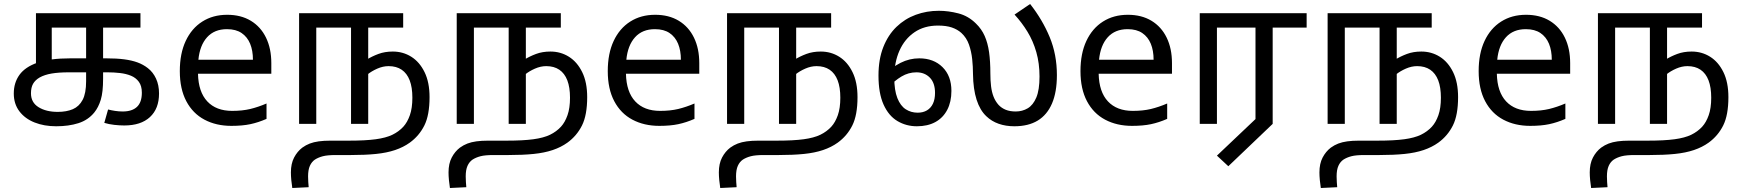

<svg xmlns="http://www.w3.org/2000/svg" viewBox="-20 -620 8719 961"><path d="M261 12Q201 12 153 -7Q105 -26 77 -63Q49 -100 49 -152Q49 -206 77.5 -245.5Q106 -285 168 -306.5Q230 -328 332 -328H512Q564 -328 602 -323Q640 -318 668.5 -307.5Q697 -297 720 -279Q746 -259 761 -226.5Q776 -194 776 -152Q776 -76 730.5 -34Q685 8 602 8Q579 8 552 5Q525 2 502 -5L521 -72Q536 -68 555.5 -65Q575 -62 594 -62Q641 -62 665.5 -85Q690 -108 690 -156Q690 -190 675 -210.5Q660 -231 635.5 -241Q611 -251 580.5 -254.5Q550 -258 519 -258H325Q274 -258 238.5 -252Q203 -246 178 -232Q156 -219 145.5 -200.5Q135 -182 135 -153Q135 -107 173 -83.5Q211 -60 269 -60Q313 -60 344.5 -73.5Q376 -87 393.5 -120Q411 -153 411 -213V-482H239V-302L160 -286V-554H683V-482H496V-226Q496 -159 484.5 -121Q473 -83 452 -57Q421 -19 372.5 -3.5Q324 12 261 12Z M1117 -546Q1186 -546 1235.5 -516Q1285 -486 1311.5 -431.5Q1338 -377 1338 -304V-251H971Q973 -160 1017.5 -112.5Q1062 -65 1142 -65Q1193 -65 1232.5 -74.5Q1272 -84 1314 -102V-25Q1273 -7 1233 1.5Q1193 10 1138 10Q1062 10 1003.5 -21Q945 -52 912.5 -113.5Q880 -175 880 -264Q880 -352 909.5 -415Q939 -478 992.5 -512Q1046 -546 1117 -546ZM1116 -474Q1053 -474 1016.5 -433.5Q980 -393 973 -321H1246Q1246 -367 1232 -401Q1218 -435 1189.5 -454.5Q1161 -474 1116 -474Z M1946 -362Q1997 -362 2038.5 -336Q2080 -310 2105 -259Q2130 -208 2130 -134Q2130 -44 2104 8Q2078 60 2031 94Q1999 117 1957.5 131Q1916 145 1862 150.5Q1808 156 1736 156H1661Q1619 156 1596 162Q1573 168 1556 179Q1540 190 1531 210Q1522 230 1522 263Q1522 278 1523 291.5Q1524 305 1525 317L1443 321Q1440 303 1438 281.5Q1436 260 1436 243Q1436 199 1452 168.5Q1468 138 1493 119Q1511 106 1530.5 98.5Q1550 91 1575.5 87.5Q1601 84 1634 84H1727Q1809 84 1860.5 77Q1912 70 1944 54.5Q1976 39 1999 14Q2019 -8 2031.5 -43.5Q2044 -79 2044 -131Q2044 -183 2030.5 -218Q2017 -253 1990.5 -271Q1964 -289 1925 -289Q1897 -289 1868.5 -276.5Q1840 -264 1819 -247L1816 -322Q1842 -338 1874 -350Q1906 -362 1946 -362ZM1477 0V-554H1998V-482H1823V0H1737V-482H1563V0Z M2735 -362Q2786 -362 2827.5 -336Q2869 -310 2894 -259Q2919 -208 2919 -134Q2919 -44 2893 8Q2867 60 2820 94Q2788 117 2746.5 131Q2705 145 2651 150.5Q2597 156 2525 156H2450Q2408 156 2385 162Q2362 168 2345 179Q2329 190 2320 210Q2311 230 2311 263Q2311 278 2312 291.5Q2313 305 2314 317L2232 321Q2229 303 2227 281.5Q2225 260 2225 243Q2225 199 2241 168.5Q2257 138 2282 119Q2300 106 2319.5 98.5Q2339 91 2364.5 87.5Q2390 84 2423 84H2516Q2598 84 2649.5 77Q2701 70 2733 54.5Q2765 39 2788 14Q2808 -8 2820.5 -43.5Q2833 -79 2833 -131Q2833 -183 2819.5 -218Q2806 -253 2779.5 -271Q2753 -289 2714 -289Q2686 -289 2657.5 -276.5Q2629 -264 2608 -247L2605 -322Q2631 -338 2663 -350Q2695 -362 2735 -362ZM2266 0V-554H2787V-482H2612V0H2526V-482H2352V0Z M3259 -546Q3328 -546 3377.5 -516Q3427 -486 3453.5 -431.5Q3480 -377 3480 -304V-251H3113Q3115 -160 3159.5 -112.5Q3204 -65 3284 -65Q3335 -65 3374.5 -74.5Q3414 -84 3456 -102V-25Q3415 -7 3375 1.5Q3335 10 3280 10Q3204 10 3145.5 -21Q3087 -52 3054.5 -113.5Q3022 -175 3022 -264Q3022 -352 3051.5 -415Q3081 -478 3134.5 -512Q3188 -546 3259 -546ZM3258 -474Q3195 -474 3158.5 -433.5Q3122 -393 3115 -321H3388Q3388 -367 3374 -401Q3360 -435 3331.5 -454.5Q3303 -474 3258 -474Z M4088 -362Q4139 -362 4180.5 -336Q4222 -310 4247 -259Q4272 -208 4272 -134Q4272 -44 4246 8Q4220 60 4173 94Q4141 117 4099.5 131Q4058 145 4004 150.5Q3950 156 3878 156H3803Q3761 156 3738 162Q3715 168 3698 179Q3682 190 3673 210Q3664 230 3664 263Q3664 278 3665 291.5Q3666 305 3667 317L3585 321Q3582 303 3580 281.5Q3578 260 3578 243Q3578 199 3594 168.5Q3610 138 3635 119Q3653 106 3672.5 98.5Q3692 91 3717.5 87.5Q3743 84 3776 84H3869Q3951 84 4002.5 77Q4054 70 4086 54.5Q4118 39 4141 14Q4161 -8 4173.5 -43.5Q4186 -79 4186 -131Q4186 -183 4172.5 -218Q4159 -253 4132.5 -271Q4106 -289 4067 -289Q4039 -289 4010.5 -276.5Q3982 -264 3961 -247L3958 -322Q3984 -338 4016 -350Q4048 -362 4088 -362ZM3619 0V-554H4140V-482H3965V0H3879V-482H3705V0Z M4569 12Q4516 12 4472 -14Q4428 -40 4402.5 -96.5Q4377 -153 4377 -242Q4377 -323 4401 -384Q4425 -445 4467 -485.5Q4509 -526 4563.5 -546Q4618 -566 4679 -566Q4727 -566 4777 -553Q4827 -540 4865 -502Q4893 -475 4908.5 -440Q4924 -405 4930.5 -359Q4937 -313 4937 -252Q4937 -217 4940.5 -188Q4944 -159 4953 -136Q4962 -113 4978 -95Q4993 -79 5014 -70.5Q5035 -62 5064 -62Q5097 -62 5124 -78Q5151 -94 5167 -132Q5183 -170 5183 -237Q5183 -303 5167 -359Q5151 -415 5122.5 -461.5Q5094 -508 5058 -547L5136 -600Q5198 -521 5234 -434Q5270 -347 5270 -244Q5270 -159 5245.5 -102Q5221 -45 5174 -16.5Q5127 12 5057 12Q5014 12 4978.5 -0.5Q4943 -13 4917 -38Q4885 -68 4868 -121Q4851 -174 4850 -250Q4850 -286 4846 -324Q4842 -362 4830 -396.5Q4818 -431 4792 -455Q4772 -473 4744 -482.5Q4716 -492 4675 -492Q4606 -492 4557 -458.5Q4508 -425 4482 -366.5Q4456 -308 4456 -232Q4456 -168 4471.5 -129Q4487 -90 4513.5 -73Q4540 -56 4573 -56Q4600 -56 4619.5 -67.5Q4639 -79 4649.5 -101Q4660 -123 4660 -155Q4660 -205 4634 -231.5Q4608 -258 4567 -258Q4527 -258 4492 -237Q4457 -216 4428 -184L4413 -248Q4443 -283 4487.5 -305.5Q4532 -328 4581 -328Q4653 -328 4697.5 -284Q4742 -240 4742 -165Q4742 -110 4721 -70Q4700 -30 4661.5 -9Q4623 12 4569 12Z M5625 -546Q5694 -546 5743.5 -516Q5793 -486 5819.5 -431.5Q5846 -377 5846 -304V-251H5479Q5481 -160 5525.5 -112.5Q5570 -65 5650 -65Q5701 -65 5740.5 -74.5Q5780 -84 5822 -102V-25Q5781 -7 5741 1.5Q5701 10 5646 10Q5570 10 5511.5 -21Q5453 -52 5420.5 -113.5Q5388 -175 5388 -264Q5388 -352 5417.5 -415Q5447 -478 5500.5 -512Q5554 -546 5625 -546ZM5624 -474Q5561 -474 5524.5 -433.5Q5488 -393 5481 -321H5754Q5754 -367 5740 -401Q5726 -435 5697.5 -454.5Q5669 -474 5624 -474Z M6128 212 6071 159 6264 -24V-482H6071V0H5985V-554H6520V-482H6350V0Z M7094 -362Q7145 -362 7186.5 -336Q7228 -310 7253 -259Q7278 -208 7278 -134Q7278 -44 7252 8Q7226 60 7179 94Q7147 117 7105.5 131Q7064 145 7010 150.5Q6956 156 6884 156H6809Q6767 156 6744 162Q6721 168 6704 179Q6688 190 6679 210Q6670 230 6670 263Q6670 278 6671 291.5Q6672 305 6673 317L6591 321Q6588 303 6586 281.5Q6584 260 6584 243Q6584 199 6600 168.5Q6616 138 6641 119Q6659 106 6678.5 98.5Q6698 91 6723.5 87.5Q6749 84 6782 84H6875Q6957 84 7008.5 77Q7060 70 7092 54.5Q7124 39 7147 14Q7167 -8 7179.5 -43.5Q7192 -79 7192 -131Q7192 -183 7178.5 -218Q7165 -253 7138.5 -271Q7112 -289 7073 -289Q7045 -289 7016.5 -276.5Q6988 -264 6967 -247L6964 -322Q6990 -338 7022 -350Q7054 -362 7094 -362ZM6625 0V-554H7146V-482H6971V0H6885V-482H6711V0Z M7618 -546Q7687 -546 7736.5 -516Q7786 -486 7812.5 -431.5Q7839 -377 7839 -304V-251H7472Q7474 -160 7518.5 -112.5Q7563 -65 7643 -65Q7694 -65 7733.5 -74.5Q7773 -84 7815 -102V-25Q7774 -7 7734 1.5Q7694 10 7639 10Q7563 10 7504.5 -21Q7446 -52 7413.5 -113.5Q7381 -175 7381 -264Q7381 -352 7410.5 -415Q7440 -478 7493.5 -512Q7547 -546 7618 -546ZM7617 -474Q7554 -474 7517.5 -433.5Q7481 -393 7474 -321H7747Q7747 -367 7733 -401Q7719 -435 7690.5 -454.5Q7662 -474 7617 -474Z M8447 -362Q8498 -362 8539.5 -336Q8581 -310 8606 -259Q8631 -208 8631 -134Q8631 -44 8605 8Q8579 60 8532 94Q8500 117 8458.5 131Q8417 145 8363 150.5Q8309 156 8237 156H8162Q8120 156 8097 162Q8074 168 8057 179Q8041 190 8032 210Q8023 230 8023 263Q8023 278 8024 291.5Q8025 305 8026 317L7944 321Q7941 303 7939 281.5Q7937 260 7937 243Q7937 199 7953 168.5Q7969 138 7994 119Q8012 106 8031.5 98.5Q8051 91 8076.5 87.5Q8102 84 8135 84H8228Q8310 84 8361.5 77Q8413 70 8445 54.5Q8477 39 8500 14Q8520 -8 8532.5 -43.5Q8545 -79 8545 -131Q8545 -183 8531.5 -218Q8518 -253 8491.5 -271Q8465 -289 8426 -289Q8398 -289 8369.5 -276.5Q8341 -264 8320 -247L8317 -322Q8343 -338 8375 -350Q8407 -362 8447 -362ZM7978 0V-554H8499V-482H8324V0H8238V-482H8064V0Z"/></svg>

Font: ltamil85
Style: Book
Weight: 400
Designer: Jelle Bosma - Monotype Design Team
Foundry: Monotype Imaging Inc.
Version: Version 2.003